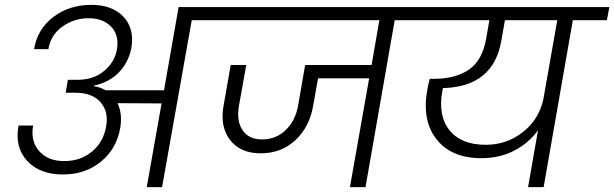

<svg xmlns="http://www.w3.org/2000/svg" viewBox="-20 -769 2524 789"><path d="M297 -441Q365 -441 408 -477.5Q451 -514 460 -563Q471 -623 437.5 -658.5Q404 -694 345 -694Q284 -694 236 -659.5Q188 -625 179 -567H120Q134 -650 199.5 -699.5Q265 -749 355 -749Q441 -749 487 -700.5Q533 -652 520 -573Q509 -514 469.5 -472.5Q430 -431 366 -417L365 -415Q392 -411 414 -398H654L714 -740H917L909 -686H768L646 0H583L644 -344L463 -345Q484 -301 474 -243Q459 -157 394.5 -104.5Q330 -52 239 -52Q143 -52 91.5 -108Q40 -164 56 -253H116Q105 -189 141 -148Q177 -107 244 -107Q311 -107 358 -146Q405 -185 416 -249Q427 -307 396 -345H395V-347Q361 -388 288 -388H250L259 -441Z M849 -686 859 -740H1752L1742 -686H1602L1482 0H1418L1497 -447H1287L1267 -335Q1252 -247 1193.5 -192.5Q1135 -138 1048 -139Q966 -140 924.5 -195Q883 -250 899 -336L928 -502H992L962 -335Q951 -273 976.5 -234.5Q1002 -196 1057 -196Q1114 -196 1154 -234.5Q1194 -273 1205 -335L1234 -502H1507L1539 -686Z M1976 -174Q2062 -174 2128.5 -226Q2195 -278 2213 -362L2270 -686H2055L2040 -601Q2007 -412 1800 -407Q1798 -399 1798 -396Q1779 -294 1827 -234Q1875 -174 1976 -174ZM1684 -686 1694 -740H2484L2474 -686H2334L2214 0H2150L2191 -234Q2155 -183 2095 -151Q2035 -119 1958 -119Q1835 -119 1774 -196.5Q1713 -274 1736 -401Q1739 -419 1746 -445H1762Q1851 -445 1906.5 -482.5Q1962 -520 1978 -611L1991 -686Z"/></svg>

Font: Poppins Light
Style: Italic
Weight: 300
Italic angle: -10°
Designer: Ninad Kale (Devanagari), Jonny Pinhorn (Latin)
Foundry: Indian Type Foundry
Version: Version 3.200;PS 1.000;hotconv 16.6.54;makeotf.lib2.5.65590